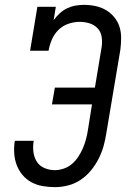

<svg xmlns="http://www.w3.org/2000/svg" viewBox="-20 -763 540 791"><path d="M206 8Q180 8 155 3.5Q130 -1 109 -12.5Q88 -24 72.5 -42.5Q57 -61 48.5 -84Q40 -107 38.5 -132.5Q37 -158 41 -183Q41 -183 41 -183Q41 -183 41 -183H119Q115 -161 117.5 -138.5Q120 -116 131 -98Q142 -80 162.5 -71Q183 -62 206 -62Q224 -62 243 -68.5Q262 -75 277 -88Q292 -101 303 -118Q314 -135 321.5 -152.5Q329 -170 334 -188.5Q339 -207 342 -226L359 -333H194L206 -402H371L399 -571Q402 -592 398.5 -612.5Q395 -633 381.5 -647Q368 -661 348.5 -667Q329 -673 308 -673Q285 -673 261.5 -665Q238 -657 220.5 -639.5Q203 -622 193.5 -599.5Q184 -577 180 -554H104L134 -735H210L201 -680Q212 -695 226 -708Q240 -721 257 -729Q274 -737 291.5 -740Q309 -743 326 -743Q350 -743 373.5 -738Q397 -733 416.5 -721.5Q436 -710 450.5 -692.5Q465 -675 472 -653.5Q479 -632 479 -607.5Q479 -583 476 -559L418 -214Q414 -187 406.5 -160.5Q399 -134 386 -108.5Q373 -83 354.5 -60.5Q336 -38 312 -22Q288 -6 260.5 1Q233 8 206 8Z"/></svg>

Font: Iosevka Gothic
Style: Italic
Weight: 400
Italic angle: -9°
Monospace: yes
Designer: Belleve Invis
Foundry: Belleve Invis
Version: Version 15.5.1; ttfautohint (v1.8.4)